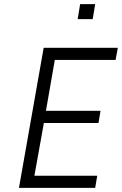

<svg xmlns="http://www.w3.org/2000/svg" viewBox="-20 -912 592 932"><path d="M452 -59 442 0H72L192 -680H552L541 -621H246L203 -374H468L458 -315H193L147 -59ZM430 -819H357L369 -892H442Z"/></svg>

Font: Inria Sans Light
Style: Italic
Weight: 300
Italic angle: -10°
Designer: Black Foundry Team
Foundry: Black Foundry
Version: Version 1.2; ttfautohint (v1.8.3)